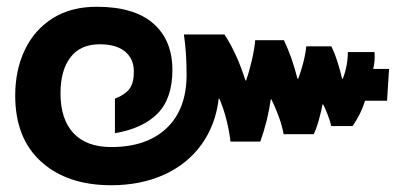

<svg xmlns="http://www.w3.org/2000/svg" viewBox="-20 -570 1196 568"><path d="M25 -287Q25 -363 53.5 -422.5Q82 -482 136 -516Q190 -550 266 -550Q377 -550 433.5 -500.5Q490 -451 490 -363Q490 -279 446.5 -234.5Q403 -190 320 -176V-278Q352 -291 364 -308.5Q376 -326 376 -358Q376 -396 350 -417.5Q324 -439 275 -439Q218 -439 188.5 -400.5Q159 -362 159 -294Q159 -217 197.5 -176Q236 -135 309 -135Q414 -135 473 -191Q532 -247 532 -349Q532 -414 524 -468H644Q681 -412 706 -332H708Q717 -357 725 -391.5Q733 -426 735 -451H820Q845 -398 860 -337H862Q870 -357 877 -384Q884 -411 886 -433H960Q969 -416 978 -388Q987 -360 992 -337H994Q1009 -375 1009 -416H1088Q1090 -390 1084 -366H1131L1125 -272H1060Q1048 -233 1023 -197H960Q957 -211 949.5 -230.5Q942 -250 936 -261H934Q931 -243 923.5 -216Q916 -189 908 -173H819Q815 -197 804.5 -225.5Q794 -254 783 -276H781Q772 -212 750 -151H662Q653 -222 629 -278H627Q618 -201 576.5 -143Q535 -85 466 -53.5Q397 -22 309 -22Q179 -22 102 -91.5Q25 -161 25 -287Z"/></svg>

Font: Kanit Bold
Style: Regular
Weight: 700
Designer: Katatrad Team
Foundry: CadsonDemak
Version: Version 1.000